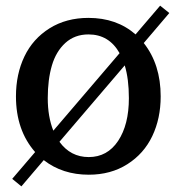

<svg xmlns="http://www.w3.org/2000/svg" viewBox="-20 -601 621 675"><path d="M418.5 -371.1 189 -102.5Q228 -48.8 292 -48.8Q357.4 -48.8 395.3 -105.7Q433.1 -162.6 433.1 -255.9Q433.1 -323.7 418.5 -371.1ZM291 -480Q242.7 -480 209.7 -450Q176.8 -419.9 162.4 -370.6Q147.9 -321.3 147.9 -255.9Q147.9 -190.4 167.5 -141.6L400.4 -414.1Q363.3 -480 291 -480ZM543 -581.1 575.2 -555.2 485.4 -449.7Q544.9 -374.5 544.9 -262.2Q544.9 -184.6 515.4 -122.6Q485.8 -60.5 427.7 -23.7Q369.6 13.2 292 13.2Q199.7 13.2 133.8 -38.1L55.2 54.2L22.9 27.8L103.5 -66.4Q36.1 -143.1 36.1 -262.2Q36.1 -340.3 65.9 -402.6Q95.7 -464.8 154.3 -501.5Q212.9 -538.1 291 -538.1Q390.1 -538.1 456.5 -480Z"/></svg>

Font: Trocchi
Style: Regular
Weight: 400
Designer: vernon adams
Version: Version 1.0; ttfautohint (v0.8) -l 6 -r 50 -G 100